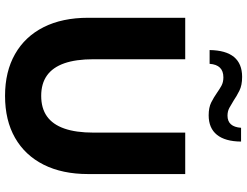

<svg xmlns="http://www.w3.org/2000/svg" viewBox="-134 -874 1023 796"><g transform="rotate(90 378.0 -476.5)"><path d="M702.1 -732.4V-330.1Q702.1 -222.7 663.3 -145.5Q624.5 -68.4 552 -26.9Q479.5 14.6 377.9 14.6Q277.3 14.6 204.6 -26.9Q131.8 -68.4 93 -145.5Q54.2 -222.7 54.2 -330.1V-732.4H226.1V-352.5Q226.1 -279.3 242.9 -231.2Q259.8 -183.1 293.5 -159.2Q327.1 -135.3 377.9 -135.3Q429.2 -135.3 462.9 -159.2Q496.6 -183.1 513.4 -231.2Q530.3 -279.3 530.3 -352.5V-732.4ZM567.4 -963.9Q566.9 -897.9 539.3 -863.8Q511.7 -829.6 458.5 -829.6Q426.3 -829.6 405 -840.3Q383.8 -851.1 365.7 -863.8Q350.6 -874.5 335.9 -882.6Q321.3 -890.6 301.3 -890.6Q249 -890.6 245.1 -833.5H188Q189.9 -968.3 299.3 -968.3Q334 -968.3 356.4 -957Q378.9 -945.8 397.5 -933.1Q413.1 -923.3 427.5 -915.5Q441.9 -907.7 460 -907.7Q506.3 -907.7 510.3 -963.9Z"/></g></svg>

Font: Kumbh Sans ExtraBold
Style: Regular
Weight: 800
Version: Version 1.005